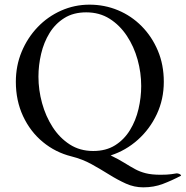

<svg xmlns="http://www.w3.org/2000/svg" viewBox="-20 -671 797 824"><path d="M364 -651Q429 -651 486.5 -627Q544 -603 588 -558.5Q632 -514 657.5 -453.5Q683 -393 683 -320Q683 -245 653 -181Q623 -117 571.5 -71Q520 -25 455 -4Q490 13 514 28Q538 43 559 54.5Q580 66 605.5 72.5Q631 79 669 79Q698 79 715.5 76.5Q733 74 738 73Q743 73 748.5 75Q754 77 756 80Q757 81 757 83Q717 104 678.5 118.5Q640 133 595 133Q556 133 520.5 117Q485 101 449 78.5Q413 56 373.5 34Q334 12 286 0Q218 -17 164 -61.5Q110 -106 79 -172.5Q48 -239 48 -320Q48 -389 73 -449Q98 -509 141.5 -554.5Q185 -600 242.5 -625.5Q300 -651 364 -651ZM350 -618Q295 -618 256 -593.5Q217 -569 192.5 -529Q168 -489 156.5 -440Q145 -391 145 -342Q145 -285 160.5 -228.5Q176 -172 206 -125.5Q236 -79 279.5 -51Q323 -23 380 -23Q435 -23 474 -47.5Q513 -72 538 -113Q563 -154 574.5 -203.5Q586 -253 586 -302Q586 -359 570.5 -415Q555 -471 524.5 -517Q494 -563 450.5 -590.5Q407 -618 350 -618Z"/></svg>

Font: Amiri Quran
Style: Regular
Weight: 400
Designer: Khaled Hosny
Version: Version 0.117